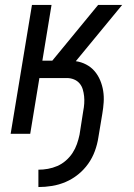

<svg xmlns="http://www.w3.org/2000/svg" viewBox="-20 -540 540 775"><path d="M135 215V145Q154 145 173.5 141.5Q193 138 211.5 130Q230 122 246 108Q262 94 273 77Q284 60 290.5 41.5Q297 23 301 4L316 -92Q319 -107 320 -122Q321 -137 319.5 -151.5Q318 -166 314 -179.5Q310 -193 301 -203.5Q292 -214 278.5 -219.5Q265 -225 250 -225H139L102 0H23L109 -520H188L151 -295H191L376 -520H473L286 -293Q308 -290 328 -279.5Q348 -269 362 -252.5Q376 -236 384.5 -215.5Q393 -195 396.5 -173Q400 -151 398.5 -127.5Q397 -104 393 -81L377 15Q373 42 363 69.5Q353 97 336 121Q319 145 295.5 164Q272 183 245 194.5Q218 206 190 210.5Q162 215 135 215Z"/></svg>

Font: Iosevka SS04 Oblique
Style: Regular
Weight: 400
Italic angle: -9°
Monospace: yes
Designer: Belleve Invis
Foundry: Belleve Invis
Version: Version 19.0.0; ttfautohint (v1.8.4)